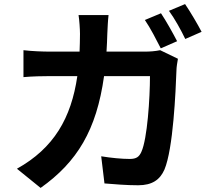

<svg xmlns="http://www.w3.org/2000/svg" viewBox="-20 -866 1040 941"><path d="M887 -846 808 -813C836 -775 868 -717 888 -675L968 -710C950 -745 913 -808 887 -846ZM769 -801 690 -768C717 -729 747 -670 768 -629L848 -664C829 -701 794 -764 769 -801ZM512 -792H365C369 -768 372 -722 372 -700C372 -670 371 -641 370 -613H227C189 -613 137 -615 95 -620V-488C138 -492 193 -493 227 -493H359C329 -287 244 -140 63 -39L179 55C358 -72 453 -228 490 -493H715C715 -385 702 -185 673 -122C662 -97 648 -87 616 -87C577 -87 525 -92 476 -100L492 33C540 37 600 42 657 42C726 42 764 15 786 -35C829 -137 841 -417 845 -525C845 -536 849 -561 852 -578L765 -620C741 -615 715 -613 690 -613H502C504 -642 505 -671 506 -702C507 -726 509 -768 512 -792Z"/></svg>

Font: DAIFUKU Sans JP
Style: Bold
Weight: 700
Designer: Original font ‘Source Han Sans JP’ : Ryoko NISHIZUKA  (kana, bopomofo & ideographs); Paul D. Hunt (Latin, Greek & Cyrill
Foundry: Daifuku
Version: Version 1.001